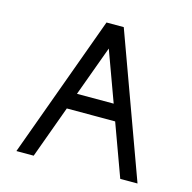

<svg xmlns="http://www.w3.org/2000/svg" viewBox="-97 -742 840 839"><g transform="rotate(15 323.0 -322.5)"><path d="M596.7 0H518.6L432.1 -236.8H213.4L127 0H48.8L283.7 -644.5H361.8ZM405.8 -310.1 322.8 -537.1 239.7 -310.1Z"/></g></svg>

Font: Catrinity
Style: Regular
Weight: 400
Designer: Alexander Lange
Foundry: High-Logic / Made with FontCreator
Version: Version 2.090;May 20, 2024;FontCreator 15.0.0.2974 64-bit